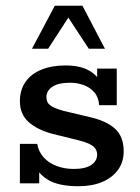

<svg xmlns="http://www.w3.org/2000/svg" viewBox="-20 -636 484 666"><path d="M252 10Q182 10 144.5 -13.5Q107 -37 93 -79L116 -86V0H49V-137H109Q114 -109 132 -89.5Q150 -70 177 -60Q204 -50 235 -50Q277 -50 297 -64Q317 -78 317 -100Q317 -116 304.5 -127.5Q292 -139 254 -149L161 -172Q109 -186 79 -213Q49 -240 49 -285Q49 -324 68.5 -352Q88 -380 124 -394.5Q160 -409 207 -409Q262 -409 294.5 -388Q327 -367 339 -329L317 -328V-398H385V-271H324Q322 -299 307 -316Q292 -333 270 -341Q248 -349 223 -349Q182 -349 161.5 -335Q141 -321 141 -299Q141 -280 155 -270Q169 -260 202 -251L295 -229Q350 -216 379.5 -189Q409 -162 409 -111Q409 -74 389.5 -47Q370 -20 335 -5Q300 10 252 10ZM91 -467 170 -616H266L344 -467H288L217 -575L147 -467Z"/></svg>

Font: Rokkitt SemiBold Medium
Style: Regular
Weight: 500
Version: Version 3.103